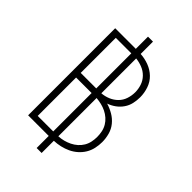

<svg xmlns="http://www.w3.org/2000/svg" viewBox="-273 -941 1146 1146"><g transform="rotate(45 300.0 -368.0)"><path d="M269 102V0H95V-735H269V-838H311V-734Q347 -732 381.5 -719Q416 -706 442 -681Q468 -656 480 -620.5Q492 -585 492 -549Q492 -522 486 -495.5Q480 -469 464.5 -446.5Q449 -424 427 -408Q405 -392 379 -383Q409 -374 436.5 -358Q464 -342 484 -317.5Q504 -293 512.5 -262Q521 -231 521 -200Q521 -173 515 -146Q509 -119 495 -96Q481 -73 460.5 -55Q440 -37 415.5 -25.5Q391 -14 364.5 -8Q338 -2 311 -1V102ZM138 -401H269V-697H138ZM311 -402Q339 -404 365.5 -415Q392 -426 412 -446Q432 -466 441 -493.5Q450 -521 450 -549Q450 -577 441 -604Q432 -631 412 -651.5Q392 -672 365.5 -682.5Q339 -693 311 -696ZM138 -38H269V-362H138ZM311 -39Q333 -40 354 -45.5Q375 -51 394.5 -60.5Q414 -70 430.5 -84.5Q447 -99 458 -117.5Q469 -136 473.5 -157.5Q478 -179 478 -200Q478 -222 473.5 -243.5Q469 -265 458 -283.5Q447 -302 430.5 -316.5Q414 -331 394.5 -340.5Q375 -350 354 -355Q333 -360 311 -362Z"/></g></svg>

Font: Iosevka Curly XLtEx
Style: Regular
Weight: 200
Width: 7
Monospace: yes
Designer: Belleve Invis
Foundry: Belleve Invis
Version: Version 11.1.0; ttfautohint (v1.8.3)